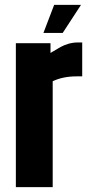

<svg xmlns="http://www.w3.org/2000/svg" viewBox="-20 -767 362 787"><path d="M202 -747H312L237 -632H158ZM300 -593H317V-454H294Q238 -454 196 -434V0H45V-590H187V-550Q215 -567 228.5 -574.5Q242 -582 260.5 -587.5Q279 -593 300 -593Z"/></svg>

Font: Khand Black
Style: Regular
Weight: 900
Designer: Sanchit Sawaria and Jyotish Sonowal (Devanagari), Satya Rajpurohit (Latin)
Foundry: Indian Type Foundry
Version: Version 2.000;PS 1.0;hotconv 1.0.79;makeotf.lib2.5.61930